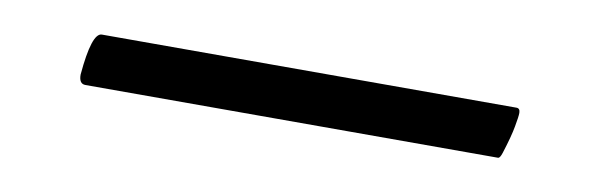

<svg xmlns="http://www.w3.org/2000/svg" viewBox="-24 -85 618 200"><g transform="rotate(10 285.5 14.5)"><path d="M66.4 42Q59.6 42 59.6 32.2Q63.5 -12.7 74.2 -12.7H512.7Q516.6 -12.7 516.6 -7.8Q516.6 -3.9 514.6 6.8Q512.7 17.6 506.8 36.1Q504.9 42 502.9 42Q501 42 496.1 42Z"/></g></svg>

Font: Crimson Text SemiBold
Style: Regular
Weight: 600
Designer: Sebastian Kosch
Foundry: Sebastian Kosch
Version: Version 1.100; ttfautohint (v1.8.4)